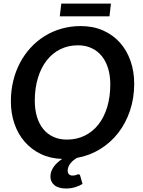

<svg xmlns="http://www.w3.org/2000/svg" viewBox="-20 -876 794 1068"><path d="M589 -785H312.5L321 -856H597ZM173.5 -315.5Q173.5 -266.5 185.5 -226.5Q197.5 -186.5 220.5 -158.2Q243.5 -130 276.8 -114.8Q310 -99.5 352.5 -99.5Q407 -99.5 451.5 -121.5Q496 -143.5 527.5 -183.5Q559 -223.5 576.2 -280.2Q593.5 -337 593.5 -407Q593.5 -456 581.2 -496Q569 -536 545.8 -564.5Q522.5 -593 489 -608.5Q455.5 -624 413.5 -624Q359.5 -624 315.2 -602Q271 -580 239.5 -539.5Q208 -499 190.8 -442Q173.5 -385 173.5 -315.5ZM439 147Q422 158 398 165.2Q374 172.5 348 172.5Q305 172.5 282.8 154Q260.5 135.5 260.5 106.5Q260.5 79.5 277 54.5Q293.5 29.5 326 8Q259.5 6 206.8 -19.5Q154 -45 117 -87.8Q80 -130.5 60.2 -188Q40.5 -245.5 40.5 -312.5Q40.5 -372.5 53.8 -426.8Q67 -481 91.8 -527.5Q116.5 -574 151.2 -611.5Q186 -649 229.2 -675.8Q272.5 -702.5 323 -716.8Q373.5 -731 429.5 -731Q498.5 -731 553.5 -706.5Q608.5 -682 647 -639Q685.5 -596 706 -537.2Q726.5 -478.5 726.5 -410Q726.5 -330 703 -260.2Q679.5 -190.5 637.5 -136.5Q595.5 -82.5 537 -46.5Q478.5 -10.5 409 2Q399 7.5 389.5 15Q380 22.5 372.8 31.5Q365.5 40.5 361 51Q356.5 61.5 356.5 73Q356.5 85.5 363.2 93Q370 100.5 383 100.5Q391 100.5 396.2 99.5Q401.5 98.5 405 97Q408.5 95.5 410.8 94.5Q413 93.5 415.5 93.5Q424.5 93.5 426 101.5Z"/></svg>

Font: Lato 2
Style: Bold Italic
Weight: 700
Italic angle: -7°
Designer: Lukasz Dziedzic with Adam Twardoch and Botio Nikoltchev
Foundry: tyPoland Lukasz Dziedzic
Version: Version 2.015; 2015-08-06; http://www.latofonts.com/